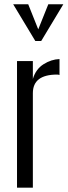

<svg xmlns="http://www.w3.org/2000/svg" viewBox="-20 -867 312 887"><path d="M143.1 -677.7 41 -847.2H110.4L156.7 -731.4L203.1 -847.2H272.5L170.4 -677.7ZM58.6 0V-585H131.8V-502.4Q145.5 -547.9 181.2 -570.3Q216.8 -592.8 254.9 -594.2V-520.5Q249.5 -522.5 243.7 -522.5Q131.8 -522.5 131.8 -436.5V0Z"/></svg>

Font: Oswald-Light
Style: Light
Weight: 300
Designer: vernon adams
Foundry: vernon adams
Version: Version ; ttfautohint (v0.92.18-e454-dirty) -l 8 -r 50 -G 20